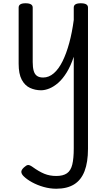

<svg xmlns="http://www.w3.org/2000/svg" viewBox="-20 -535 668 1174"><path d="M231 17Q195 17 163.5 2.5Q132 -12 113 -47.5Q94 -83 94 -145V-489Q94 -502 104.5 -508.5Q115 -515 136 -515Q158 -515 169 -508.5Q180 -502 180 -489V-155Q180 -123 186 -102Q192 -81 206 -71Q220 -61 244 -61Q279 -61 309 -87Q339 -113 362.5 -160.5Q386 -208 403.5 -272.5Q421 -337 431 -413V-489Q431 -502 441.5 -508.5Q452 -515 474 -515Q496 -515 507 -508.5Q518 -502 518 -489V375Q518 457 497 511.5Q476 566 433 592.5Q390 619 324 619Q285 619 246.5 608Q208 597 176 579.5Q144 562 124 542Q112 530 110.5 517.5Q109 505 126 489Q141 475 151 474Q161 473 178 485Q218 514 251 527.5Q284 541 324 541Q366 541 389.5 524.5Q413 508 422 471Q431 434 431 372V-188Q412 -131 387.5 -91.5Q363 -52 336 -28.5Q309 -5 282 6Q255 17 231 17Z"/></svg>

Font: Playwrite FR Moderne
Style: Regular
Weight: 400
Designer: Veronika Burian, José Scaglione
Foundry: TypeTogether
Version: Version 1.002